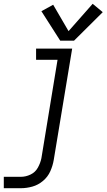

<svg xmlns="http://www.w3.org/2000/svg" viewBox="-52 -786 561 1011"><path d="M-32 205H58Q88 205 118.5 196.5Q149 188 174.5 166.5Q200 145 213 115.5Q226 86 231 56L328 -530H138V-471H251L166 47Q161 72 147.5 96.5Q134 121 109 133Q84 145 58 145H-32ZM265 -572H338L489 -722L436 -766L309 -622L228 -761L166 -727Z"/></svg>

Font: Iosevka Sparkle Light
Style: Italic
Weight: 300
Italic angle: -9°
Designer: Belleve Invis
Foundry: Belleve Invis
Version: Version 4.5.0; ttfautohint (v1.8.3)